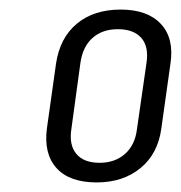

<svg xmlns="http://www.w3.org/2000/svg" viewBox="-20 -736 379 401"><path d="M182 -355Q125 -355 98 -385Q71 -415 78 -468L97 -603Q105 -657 140.5 -686.5Q176 -716 232 -716Q288 -716 316 -686Q344 -656 336 -603L317 -468Q310 -415 273.5 -385Q237 -355 182 -355ZM188 -396Q220 -396 241 -414.5Q262 -433 266 -466L286 -605Q291 -639 275 -657Q259 -675 226 -675Q194 -675 173.5 -657Q153 -639 148 -605L129 -466Q124 -433 139.5 -414.5Q155 -396 188 -396Z"/></svg>

Font: Pathway Extreme Condensed ExtraLight
Style: Italic
Weight: 250
Width: 3
Italic angle: -8°
Version: Version 1.001;gftools[0.9.26]